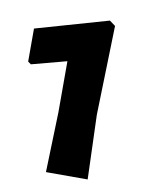

<svg xmlns="http://www.w3.org/2000/svg" viewBox="-65 -562 490 612"><g transform="rotate(10 180.0 -255.5)"><path d="M242 -511 261 -497 253 -208 260 0H125L131 -194V-360L18 -330L8 -337V-444Z"/></g></svg>

Font: Alegreya Sans SC
Style: Bold
Weight: 700
Designer: Juan Pablo del Peral
Foundry: Huerta Tipografica
Version: Version 2.007